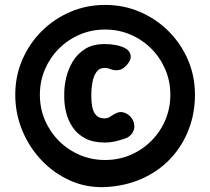

<svg xmlns="http://www.w3.org/2000/svg" viewBox="-20 -705 854 780"><path d="M407 55Q331 58 265 28.5Q199 -1 149 -53.5Q99 -106 70.5 -175Q42 -244 42 -320Q42 -396 70.5 -462Q99 -528 149 -578Q199 -628 265 -656.5Q331 -685 407 -685Q483 -685 549 -656.5Q615 -628 665 -578Q715 -528 743.5 -462Q772 -396 772 -320Q772 -244 746 -177.5Q720 -111 672.5 -60.5Q625 -10 557.5 20.5Q490 51 407 55ZM405 -126Q358 -126 326 -143Q294 -160 275.5 -187.5Q257 -215 249 -247Q241 -279 241 -309V-326Q241 -356 249 -390Q257 -424 275.5 -455Q294 -486 325.5 -506Q357 -526 405 -526Q429 -526 450 -522Q471 -518 487 -510Q507 -500 510.5 -481Q514 -462 496 -442L488 -434Q477 -423 462.5 -420.5Q448 -418 432 -423Q418 -429 405 -429Q383 -429 371.5 -412Q360 -395 355.5 -370.5Q351 -346 351 -326V-309Q351 -290 355 -270Q359 -250 370.5 -237Q382 -224 405 -224Q418 -224 430 -232.5Q442 -241 454 -246Q467 -252 481 -248.5Q495 -245 506.5 -234.5Q518 -224 523 -209Q528 -191 524 -178.5Q520 -166 513 -158.5Q506 -151 496 -145Q483 -140 457.5 -133Q432 -126 405 -126ZM407 -55Q462 -55 510 -75.5Q558 -96 594.5 -132.5Q631 -169 651.5 -217Q672 -265 672 -320Q672 -375 651.5 -423Q631 -471 594.5 -507.5Q558 -544 510 -564.5Q462 -585 407 -585Q352 -585 304 -564.5Q256 -544 219.5 -507.5Q183 -471 162.5 -423Q142 -375 142 -320Q142 -265 162.5 -217Q183 -169 219.5 -132.5Q256 -96 304 -75.5Q352 -55 407 -55Z"/></svg>

Font: Winky Sans Medium
Style: Regular
Weight: 500
Designer: Simon Atzbach
Foundry: typofactur
Version: Version 1.205